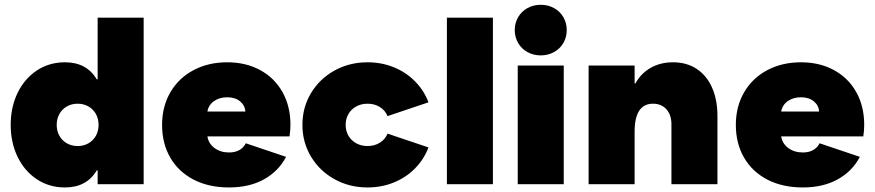

<svg xmlns="http://www.w3.org/2000/svg" viewBox="-20 -782 3714 815"><path d="M394.5 0V-58.6H390.6Q347.7 13.7 255.9 13.7Q189 13.7 136.5 -21Q84 -55.7 54.7 -116.2Q25.4 -176.8 25.4 -252Q25.4 -327.1 54.7 -387.7Q84 -448.2 136.5 -482.9Q189 -517.6 255.9 -517.6Q347.7 -517.6 390.6 -445.3H394.5V-707H589.8V0ZM398.4 -252Q398.4 -277.8 387 -298.3Q375.5 -318.8 355.2 -330.3Q335 -341.8 309.6 -341.8Q284.2 -341.8 263.9 -330.3Q243.7 -318.8 232.2 -298.3Q220.7 -277.8 220.7 -252Q220.7 -226.1 232.2 -205.6Q243.7 -185.1 263.9 -173.6Q284.2 -162.1 309.6 -162.1Q335 -162.1 355.2 -173.6Q375.5 -185.1 387 -205.6Q398.4 -226.1 398.4 -252Z M668 -252Q668 -330.1 703.4 -390.6Q738.8 -451.2 801.8 -484.4Q864.7 -517.6 944.3 -517.6Q1023.4 -517.6 1084.5 -484.4Q1145.5 -451.2 1179.2 -390.9Q1212.9 -330.6 1212.9 -252Q1212.9 -228 1209 -203.1H860.4Q865.2 -172.4 890.6 -153.6Q916 -134.8 952.1 -134.8Q978 -134.8 996.1 -145Q1014.2 -155.3 1023.4 -173.8L1194.3 -116.2Q1162.1 -54.7 1100.1 -20.5Q1038.1 13.7 952.1 13.7Q866.2 13.7 802 -19.5Q737.8 -52.7 702.9 -112.8Q668 -172.9 668 -252ZM1021.5 -308.6Q1019.5 -335 998.8 -352.1Q978 -369.1 944.3 -369.1Q911.6 -369.1 888.4 -352.8Q865.2 -336.4 860.4 -308.6Z M1263.7 -252Q1263.7 -326.2 1300.3 -387Q1336.9 -447.8 1400.1 -482.7Q1463.4 -517.6 1540 -517.6Q1600.1 -517.6 1652.1 -496.3Q1704.1 -475.1 1741.9 -436.5Q1779.8 -397.9 1798.8 -347.7L1625 -289.1Q1615.2 -313.5 1592.5 -327.6Q1569.8 -341.8 1540 -341.8Q1513.7 -341.8 1492.4 -330.3Q1471.2 -318.8 1459.2 -298.3Q1447.3 -277.8 1447.3 -252Q1447.3 -226.1 1459.2 -205.6Q1471.2 -185.1 1492.4 -173.6Q1513.7 -162.1 1540 -162.1Q1569.8 -162.1 1592.5 -176.3Q1615.2 -190.4 1625 -214.8L1798.8 -156.2Q1779.8 -106 1741.9 -67.4Q1704.1 -28.8 1652.1 -7.6Q1600.1 13.7 1540 13.7Q1463.4 13.7 1400.1 -21.2Q1336.9 -56.2 1300.3 -116.9Q1263.7 -177.7 1263.7 -252Z M1877 -707H2072.3V0H1877Z M2177.7 -503.9H2373V0H2177.7ZM2165 -654.3Q2165 -684.6 2179.4 -709.2Q2193.8 -733.9 2219.2 -747.8Q2244.6 -761.7 2275.4 -761.7Q2306.2 -761.7 2331.5 -747.8Q2356.9 -733.9 2371.3 -709.2Q2385.7 -684.6 2385.7 -654.3Q2385.7 -624 2371.3 -599.4Q2356.9 -574.7 2331.5 -560.8Q2306.2 -546.9 2275.4 -546.9Q2244.6 -546.9 2219.2 -560.8Q2193.8 -574.7 2179.4 -599.4Q2165 -624 2165 -654.3Z M2478.5 -503.9H2673.8V-427.7H2677.2Q2700.2 -470.2 2741.7 -493.9Q2783.2 -517.6 2836.9 -517.6Q2894.5 -517.6 2937 -489.7Q2979.5 -461.9 3002.4 -410.4Q3025.4 -358.9 3025.4 -289.1V0H2830.1V-253.9Q2830.1 -294.4 2808.8 -318.1Q2787.6 -341.8 2752 -341.8Q2673.8 -341.8 2673.8 -222.7V0H2478.5Z M3103.5 -252Q3103.5 -330.1 3138.9 -390.6Q3174.3 -451.2 3237.3 -484.4Q3300.3 -517.6 3379.9 -517.6Q3459 -517.6 3520 -484.4Q3581.1 -451.2 3614.7 -390.9Q3648.4 -330.6 3648.4 -252Q3648.4 -228 3644.5 -203.1H3295.9Q3300.8 -172.4 3326.2 -153.6Q3351.6 -134.8 3387.7 -134.8Q3413.6 -134.8 3431.6 -145Q3449.7 -155.3 3459 -173.8L3629.9 -116.2Q3597.7 -54.7 3535.6 -20.5Q3473.6 13.7 3387.7 13.7Q3301.8 13.7 3237.5 -19.5Q3173.3 -52.7 3138.4 -112.8Q3103.5 -172.9 3103.5 -252ZM3457 -308.6Q3455.1 -335 3434.3 -352.1Q3413.6 -369.1 3379.9 -369.1Q3347.2 -369.1 3324 -352.8Q3300.8 -336.4 3295.9 -308.6Z"/></svg>

Font: Wanted Sans ExtraBlack
Style: Regular
Weight: 900
Designer: Original Design by Kil Hyung-jin and Kang Hanbin, Wanted Lab, Inc; Hangeul from Source Han Sans by Jang Soo-young and Ka
Foundry: Wanted Lab, Inc.
Version: Version 1.001